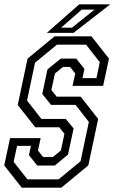

<svg xmlns="http://www.w3.org/2000/svg" viewBox="-22 -868 532 888"><path d="M78.5 0 -2.5 -103 24.5 -229H166L153.5 -172L177.5 -141.5H222.5L259.5 -172L276 -249L252 -279.5H141L60 -382.5L105.5 -597L230.5 -700H401L482 -597L455 -471H313.5L326 -528L302 -558.5H269.5L232 -528L215.5 -451.5L240 -421H351L432 -318L386.5 -103L261.5 0ZM105 -38.5H249L350.5 -122L389 -304L327.5 -383H214L173.5 -433.5L197.5 -547L259 -597H330.5L368.5 -549.5L359.5 -506.5H424L439.5 -580.5L376 -661.5H241.5L140 -578L103 -403L169.5 -318H282L318.5 -274L292.5 -153L231.5 -102.5H150L112 -150.5L121 -193.5H57L41 -119.5ZM194.5 -716 344.5 -848H488L318 -716ZM260.5 -740H311L415 -823.5H356Z"/></svg>

Font: Tourney Condensed Regular
Style: Italic
Weight: 400
Width: 3
Italic angle: -12°
Designer: Tyler Finck
Foundry: Etcetera Type Co
Version: Version 1.010; ttfautohint (v1.8.3)